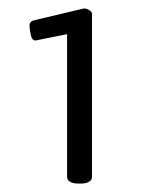

<svg xmlns="http://www.w3.org/2000/svg" viewBox="-20 -783 350 455"><path d="M164 -348Q154 -348 146.5 -352Q139 -356 139 -364V-702L64 -687Q56 -687 53 -700Q50 -713 50 -723Q50 -732 61 -735L179 -763Q185 -763 191.5 -759Q198 -755 198 -750V-364Q198 -356 190.5 -352Q183 -348 173 -348Z"/></svg>

Font: Asap Medium
Style: Regular
Weight: 500
Designer: Pablo Cosgaya
Foundry: Omnibus-Type
Version: Version 3.001; ttfautohint (v1.8.3)